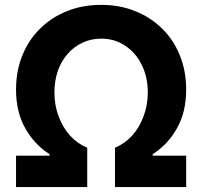

<svg xmlns="http://www.w3.org/2000/svg" viewBox="-20 -757 818 777"><path d="M44.9 0Q44.9 -31.2 44.9 -127Q79.1 -127 180.7 -127Q180.7 -127.9 180.7 -132.8Q118.2 -172.9 82 -238.3Q44.9 -303.7 44.9 -394.5Q44.9 -469.7 70.3 -532.2Q95.7 -595.7 141.6 -640.6Q187.5 -686.5 251 -711.9Q313.5 -737.3 389.6 -737.3Q464.8 -737.3 527.3 -711.9Q590.8 -686.5 636.7 -640.6Q682.6 -595.7 708 -532.2Q733.4 -469.7 733.4 -394.5Q733.4 -303.7 696.3 -238.3Q660.2 -172.9 597.7 -132.8Q597.7 -130.9 597.7 -127Q630.9 -127 733.4 -127Q733.4 -94.7 733.4 0Q661.1 0 445.3 0Q445.3 -40 445.3 -159.2Q483.4 -174.8 513.7 -207Q543.9 -240.2 560.5 -285.2Q578.1 -330.1 578.1 -382.8Q578.1 -445.3 553.7 -494.1Q530.3 -543 487.3 -571.3Q445.3 -600.6 389.6 -600.6Q347.7 -600.6 313.5 -584Q278.3 -567.4 252.9 -538.1Q227.5 -508.8 213.9 -469.7Q200.2 -429.7 200.2 -382.8Q200.2 -330.1 217.8 -285.2Q234.4 -240.2 264.6 -207Q294.9 -174.8 333 -159.2Q333 -106.4 333 0Q261.7 0 44.9 0Z"/></svg>

Font: DeepSea
Style: Bold
Weight: 700
Designer: Stem
Version: Version 3.019;git-0a5106e0b